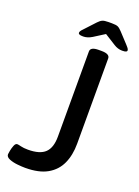

<svg xmlns="http://www.w3.org/2000/svg" viewBox="-161 -925 727 1001"><g transform="rotate(20 202.5 -424.5)"><path d="M162 -740Q146 -740 140.5 -743Q135 -746 135 -750Q135 -754 137 -759Q139 -764 151 -776L204 -833Q216 -846 227 -851Q238 -856 260 -856H280Q303 -856 313 -851.5Q323 -847 336 -833L387 -778Q400 -764 402.5 -759Q405 -754 405 -750Q405 -746 399.5 -743Q394 -740 378 -740Q354 -740 332 -754L270 -793L210 -755Q185 -740 162 -740ZM112 7Q95 7 69.5 4.5Q44 2 24 -6Q4 -14 4 -29Q4 -33 7 -49Q10 -65 16 -80Q22 -95 32 -95Q38 -95 53.5 -91Q69 -87 93 -87Q159 -87 188 -115Q217 -143 217 -204V-677Q217 -702 262 -702H278Q324 -702 324 -677V-204Q324 -141 302.5 -93.5Q281 -46 234.5 -19.5Q188 7 112 7Z"/></g></svg>

Font: Asap Medium
Style: Regular
Weight: 500
Designer: Pablo Cosgaya
Foundry: Omnibus-Type
Version: Version 3.001; ttfautohint (v1.8.3)